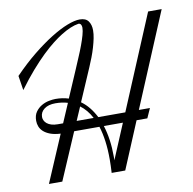

<svg xmlns="http://www.w3.org/2000/svg" viewBox="-79 -779 864 858"><g transform="rotate(-10 353.5 -350.0)"><path d="M74.7 0 165.5 -212.4Q137.7 -213.9 118.9 -220.9Q100.1 -228 88.6 -238.5Q77.1 -249 72.3 -261.7Q67.4 -274.4 67.4 -287.6Q67.4 -312.5 78.6 -328.1Q89.8 -343.8 105.7 -353Q121.6 -362.3 139.2 -365.7Q156.7 -369.1 169.4 -369.1Q201.2 -369.1 228.5 -360.4L281.2 -482.9Q292 -508.8 303.2 -534.9Q314.5 -561 323.2 -584.7Q332 -608.4 337.6 -628.4Q343.3 -648.4 343.3 -662.1Q343.3 -670.9 339.6 -676.5Q335.9 -682.1 328.6 -682.1Q293.9 -676.8 249 -648.9Q230 -637.2 206.8 -619.1Q183.6 -601.1 156.5 -575Q129.4 -548.8 98.9 -513.9Q68.4 -479 34.7 -433.1L24.4 -499Q71.8 -547.9 117.9 -585.2Q164.1 -622.6 205.3 -648.2Q246.6 -673.8 280.5 -687Q314.5 -700.2 337.4 -700.2Q364.7 -700.2 376.5 -683.8Q388.2 -667.5 388.2 -642.1Q388.2 -625.5 384.3 -606.2Q380.4 -586.9 374.3 -566.2Q368.2 -545.4 360.1 -524.2Q352.1 -502.9 343.3 -482.9L279.3 -334.5Q299.3 -320.3 315.2 -300.5Q331.1 -280.8 343.8 -255.9H466.3L645 -682.1H706.5L527.8 -255.9H578.1L558.6 -212.4H509.8L420.9 0H358.9L359.4 -1Q360.4 -17.1 360.8 -32Q361.3 -46.9 361.3 -61Q361.3 -106.9 356.2 -144.3Q351.1 -181.6 341.3 -212.4H226.6L135.3 0ZM96.2 -299.8Q96.2 -292 99.9 -284.2Q103.5 -276.4 111.3 -270Q119.1 -263.7 131.1 -259.8Q143.1 -255.9 160.2 -255.9H184.1L221.2 -342.3Q195.8 -350.1 165.5 -350.1Q133.3 -350.1 114.7 -335.9Q96.2 -321.8 96.2 -299.8ZM381.3 -71.8Q381.3 -66.9 381.3 -62.5Q381.3 -58.1 380.9 -53.2L447.8 -212.4H361.3Q381.3 -149.9 381.3 -71.8ZM322.8 -255.9Q302.2 -294.9 272 -316.9L245.6 -255.9Z"/></g></svg>

Font: Dynalight
Style: Regular
Weight: 400
Version: Version 1.000